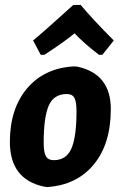

<svg xmlns="http://www.w3.org/2000/svg" viewBox="-20 -747 489 778"><path d="M145 -525 114 -583Q157 -618 277 -727H307Q356 -668 441 -583L395 -525H381Q322 -570 282 -612Q243 -579 160 -525ZM279 -478 293 -477Q429 -448 429 -305Q429 -164 360 -80.5Q291 3 171 11L157 9Q20 -21 20 -172Q20 -306 89.5 -388.5Q159 -471 279 -478ZM251 -366Q198 -366 177.5 -319Q157 -272 157 -169Q157 -130 166 -114Q175 -98 198 -98Q249 -98 269.5 -145.5Q290 -193 290 -296Q290 -335 281.5 -350.5Q273 -366 251 -366Z"/></svg>

Font: Alegreya Sans ExtraBold
Style: Italic
Weight: 800
Italic angle: -7°
Designer: Juan Pablo del Peral
Foundry: Huerta Tipografica
Version: Version 2.007